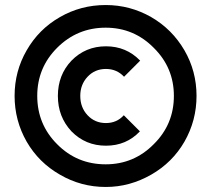

<svg xmlns="http://www.w3.org/2000/svg" viewBox="-20 -732 838 763"><path d="M400 -712Q301 -712 218 -664Q176 -640 143 -607Q110 -574 86 -532Q38 -449 38 -351Q38 -253 86 -169Q134 -86 218 -38Q302 11 400 11Q449 11 494 -1.5Q539 -14 581 -38Q665 -86 713 -169Q737 -211 749 -256.5Q761 -302 761 -351Q761 -449 713 -532Q664 -616 581 -664Q497 -712 400 -712ZM400 -622Q512 -622 591 -542Q671 -463 671 -351Q671 -238 591 -159Q512 -79 400 -79Q286 -79 207 -159Q128 -238 128 -351Q128 -463 207 -542Q287 -622 400 -622ZM401 -548Q320 -548 264 -491Q210 -434 210 -351Q210 -309 223.5 -274Q237 -239 264 -210Q320 -153 401 -153Q482 -153 536 -210L472 -274Q444 -243 401 -243Q357 -243 328 -274Q299 -305 299 -351Q299 -396 328 -427Q357 -458 401 -458Q444 -458 473 -427L537 -491Q482 -548 401 -548Z"/></svg>

Font: Unageo
Style: SemiBold
Weight: 600
Designer: Richard Sepsi
Foundry: Richard Sepsi
Version: Version 2.000